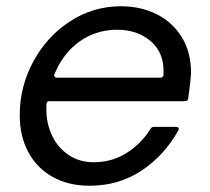

<svg xmlns="http://www.w3.org/2000/svg" viewBox="-20 -583 669 613"><path d="M43 -215Q43 -306 86 -386Q129 -466 203 -514.5Q277 -563 366 -563Q429 -563 479.5 -538Q530 -513 560 -465Q590 -417 590 -349Q589 -327 581 -269Q580 -260 570 -260H139Q131 -260 129.5 -255.5Q128 -251 128 -244.5Q128 -238 128 -235Q128 -188 146.5 -149.5Q165 -111 199.5 -88Q234 -65 279 -65Q337 -65 384 -94.5Q431 -124 460 -171Q464 -178 472 -178H541Q547 -178 549.5 -175Q552 -172 550 -168Q506 -88 433 -39Q360 10 266 10Q198 10 147.5 -18.5Q97 -47 70 -98Q43 -149 43 -215ZM491 -335Q502 -335 502 -345V-358Q502 -417 460 -452.5Q418 -488 354 -488Q299 -488 253 -462.5Q207 -437 176 -389Q166 -374 154 -347L153 -343Q153 -335 162 -335Z"/></svg>

Font: Open Sauce Two
Style: Italic
Weight: 400
Italic angle: -10°
Designer: Alfredo Marco Pradil
Foundry: Creative Sauce Fz LLC
Version: Version 1.477